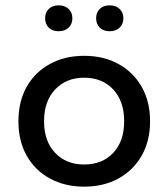

<svg xmlns="http://www.w3.org/2000/svg" viewBox="-20 -689 630 719"><path d="M295 10Q223 10 167 -20.5Q111 -51 80 -106Q49 -161 49 -235Q49 -309 80 -364Q111 -419 167 -449.5Q223 -480 295 -480Q368 -480 423.5 -449.5Q479 -419 510.5 -364Q542 -309 542 -235Q542 -161 510.5 -106Q479 -51 423.5 -20.5Q368 10 295 10ZM295 -73Q363 -73 404 -116.5Q445 -160 445 -235Q445 -310 404 -354Q363 -398 295 -398Q228 -398 186.5 -354Q145 -310 145 -235Q145 -160 186.5 -116.5Q228 -73 295 -73ZM391 -572Q367 -572 353.5 -585.5Q340 -599 340 -621Q340 -642 353.5 -655.5Q367 -669 391 -669Q414 -669 428 -655.5Q442 -642 442 -621Q442 -599 428 -585.5Q414 -572 391 -572ZM200 -572Q176 -572 162.5 -585.5Q149 -599 149 -621Q149 -642 162.5 -655.5Q176 -669 200 -669Q223 -669 237 -655.5Q251 -642 251 -621Q251 -599 237 -585.5Q223 -572 200 -572Z"/></svg>

Font: Gantari Medium
Style: Regular
Weight: 500
Designer: Anugrah Pasau
Foundry: Lafontype
Version: Version 1.000; ttfautohint (v1.8.4.7-5d5b)